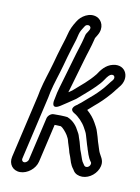

<svg xmlns="http://www.w3.org/2000/svg" viewBox="-89 -794 674 926"><g transform="rotate(10 247.5 -331.0)"><path d="M178.4 -305 176.6 -297C176.6 -297 165.7 -247.4 212 -277C235 -291.7 256.7 -306.5 278.8 -321.5C280.1 -322.3 281.7 -323.6 282.6 -324.4C309 -348 336.7 -370 364.5 -397.7C377.5 -410.5 389.6 -423.7 397.8 -436.4C411 -456.8 419.6 -464.9 427.5 -466.7C443.3 -470.2 448.8 -454.5 438.9 -442.3C424.2 -425.7 416.3 -412.6 405.5 -400.6C385.9 -378 366.1 -358.6 344 -340.7C324.8 -325.1 313.1 -312.1 296.1 -300.1C294.2 -298.7 292.5 -297.2 290.9 -295.5C290.5 -295.3 248.7 -272.7 284.1 -252.6C304.9 -240.9 328.8 -215.5 340.1 -194.8C347.7 -180.1 353.7 -172.2 357.4 -158.4C362.1 -143.5 366.5 -125.7 370.5 -113.7L375.3 -99.1C376.7 -92.8 378.3 -88.9 379.5 -86L385.2 -68.5C389.4 -57 394.4 -45.9 402.5 -35.3C405.3 -31.7 405.7 -29.2 404.5 -24C402.3 -14.5 394.1 -8 385.3 -8C374.3 -8 373.4 -16.2 368.8 -21.5C360.2 -31.4 356.7 -47.4 349.1 -67.9C347.1 -73.4 344.2 -80.1 342.7 -84.7L338.6 -99.7C335.4 -114.3 330 -130.2 325.9 -141.5C321.3 -160 315.7 -165.2 312.2 -172.5C303.4 -190.7 285.4 -216.5 253.8 -228.8C252.9 -229.1 242.3 -230 241.5 -230C233.4 -230.8 228.1 -231 220.3 -231H186.3C171.2 -231 158 -216.7 155.6 -206L106.6 6C104.8 13.7 94.9 22 86.4 22C78.6 22 72.6 14.6 74.6 6L146.4 -305C148.4 -313.8 150.7 -325.3 152.1 -333.8C162.8 -380 177.9 -420.5 191.5 -469.9L203.5 -513.3C212.9 -543.3 219.4 -569 227.8 -593.1C231.3 -603.1 233.4 -612.7 234.9 -619C239.9 -640.5 242.4 -646.5 252 -661.7L258.3 -671.7C258.7 -672.3 259.1 -673.1 259.4 -673.5C268.8 -690.9 297.4 -683.1 285.9 -660.9L280.1 -651.2C274.9 -643.3 271.7 -639.6 269.7 -631L267.1 -620C260 -588.9 245.4 -548.8 235.3 -512.2C222.1 -464.9 204.1 -406.1 191.7 -362.5C188.8 -353 186.7 -345.3 184.6 -336C182.1 -325.4 180.7 -314.9 178.4 -305ZM228.6 -180C229.4 -180 229.9 -180 230.5 -180C239.7 -175.9 256.4 -157 265.2 -142.7C270.4 -132.2 274.2 -127.2 275.8 -119.8C278.7 -106.5 285.4 -89.9 288.6 -77.8L293 -61.3C295.5 -53.6 297.2 -49.1 300.5 -41.6C305.9 -26.7 309.1 -6 325.8 14.5L330.2 21.5C338.8 34.8 356.1 42 373.8 42C410.9 42 446.2 12 454.5 -24C461.8 -55.5 442.6 -71.1 434.2 -93.5L428.5 -111.1C426.9 -116 426.2 -118.6 425 -122.3L420 -137.3C416.8 -151.5 411.2 -168.4 407.1 -181.5C401.7 -200.9 393 -213.3 386.9 -225.2C376.1 -244.9 361.2 -262.9 342.1 -279.4C352.4 -288.2 361.4 -296.6 371.8 -305.8C395.6 -325.2 420.2 -349.2 441.1 -373.4C455.8 -389.7 465.9 -405.4 474.6 -415.1C518 -463.5 489.5 -529.2 427.2 -515.3C390.6 -507.2 370.3 -477.3 357.1 -457.1C325.1 -417.3 294.5 -394.5 254.7 -359.2C248.9 -355.3 244.2 -352.1 237.5 -347.6C242.1 -364.5 241.4 -361.2 249.8 -389.3C260.8 -426.1 273.8 -470.7 284.7 -509.8C294 -543.5 308.8 -583.9 317.1 -620L318.8 -627.2C319.2 -627.9 321.6 -631.6 322.7 -633.5L329.3 -644.5C352.4 -683.3 335 -718.7 309.9 -729.3C273.4 -744.8 232 -718.2 215.7 -689.5C201.8 -667.5 191.4 -647.1 184.9 -619C183.9 -614.5 182.3 -608.8 179.2 -598.3C170.2 -572.2 163.1 -544.2 154.3 -516.7L142 -472.1C129.2 -425.4 113.5 -383.5 101.9 -333C99.6 -323.1 98.4 -313.4 96.4 -305L24.6 6C16.3 41.8 38.5 72 74.9 72C110.5 72 148.1 42.7 156.6 6L199.8 -181H208.8C216.7 -181 222.2 -180 228.6 -180Z"/></g></svg>

Font: HoneyBee
Style: StrIt
Weight: 700
Foundry: Cannot Into Space Fonts
Version: Version 0.89